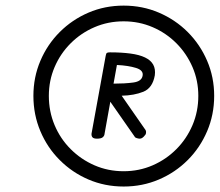

<svg xmlns="http://www.w3.org/2000/svg" viewBox="-20 -1084 783 684"><path d="M325.5 -590Q314 -590 309.8 -594.5Q305.5 -599 306 -607.5L356.5 -885Q358 -893.5 360.8 -895.5Q363.5 -897.5 371.5 -897.5Q413.5 -897.5 445 -893.2Q476.5 -889 496.8 -879.2Q517 -869.5 525.8 -853.8Q534.5 -838 531.5 -815.5Q523.5 -770.5 490.8 -757.2Q458 -744 413.5 -743L499 -620Q501 -615.5 500.2 -610.2Q499.5 -605 497 -603Q487.5 -590 478 -590Q473.5 -590 467 -592Q460.5 -594 459.5 -597.5L373 -721.5L352.5 -607.5Q352 -600 346 -595Q340 -590 325.5 -590ZM99 -742.5Q99 -809 123.8 -867.2Q148.5 -925.5 192.8 -969.8Q237 -1014 295.2 -1039Q353.5 -1064 420.5 -1064Q487.5 -1064 546 -1039Q604.5 -1014 648.8 -969.8Q693 -925.5 718 -867.2Q743 -809 743 -742.5Q743 -675.5 718 -616.8Q693 -558 648.8 -513.8Q604.5 -469.5 546 -444.5Q487.5 -419.5 420.5 -419.5Q353.5 -419.5 295.2 -444.5Q237 -469.5 192.8 -513.8Q148.5 -558 123.8 -616.8Q99 -675.5 99 -742.5ZM154 -742.5Q154 -687 174.5 -638.2Q195 -589.5 231.8 -552.8Q268.5 -516 316.8 -495Q365 -474 420.5 -474Q475.5 -474 523.8 -495Q572 -516 608.5 -552.8Q645 -589.5 665.8 -638.2Q686.5 -687 686.5 -742.5Q686.5 -797 665.8 -845Q645 -893 608.5 -929.8Q572 -966.5 523.8 -987.2Q475.5 -1008 420.5 -1008Q365 -1008 316.8 -987.2Q268.5 -966.5 231.8 -929.8Q195 -893 174.5 -845Q154 -797 154 -742.5ZM384.5 -786Q424.5 -786 454.5 -790Q484.5 -794 488 -814Q492 -833.5 464.5 -842Q437 -850.5 396.5 -852.5Z"/></svg>

Font: Edu VIC WA NT Hand
Style: Regular
Weight: 400
Designer: Tina and Corey Anderson, Eben Sorkin, Mirko Velimirovic
Foundry: Google for Education
Version: Version 1.000